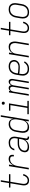

<svg xmlns="http://www.w3.org/2000/svg" viewBox="2108 -2884 783 5040"><g transform="rotate(-90 2500.0 -363.5)"><path d="M284 8Q261 8 239.5 2.5Q218 -3 200.5 -15.5Q183 -28 172 -46.5Q161 -65 157 -86.5Q153 -108 153.5 -131Q154 -154 158 -177L209 -483H97V-520H215L250 -735H290L255 -520H447V-483H249L197 -171Q194 -154 193.5 -137Q193 -120 195.5 -104Q198 -88 205 -73Q212 -58 224 -48Q236 -38 252 -33.5Q268 -29 285 -29Q308 -29 331 -38.5Q354 -48 371 -66Q388 -84 398.5 -106Q409 -128 415 -151L452 -143Q447 -124 439.5 -105Q432 -86 420.5 -69Q409 -52 394 -36.5Q379 -21 361.5 -11Q344 -1 323.5 3.5Q303 8 284 8Z M573 0 659 -520H700L681 -405Q692 -430 708.5 -453Q725 -476 747 -493.5Q769 -511 795.5 -519.5Q822 -528 847 -528Q874 -528 899 -520Q924 -512 939 -492Q954 -472 956.5 -445.5Q959 -419 955 -392H914Q917 -411 916 -430Q915 -449 905.5 -463.5Q896 -478 878.5 -484.5Q861 -491 841 -491Q818 -491 794.5 -484Q771 -477 750.5 -462Q730 -447 714.5 -426.5Q699 -406 688 -383.5Q677 -361 671.5 -337.5Q666 -314 662 -291L614 0Z M1158 8Q1129 8 1101 1Q1073 -6 1053.5 -25Q1034 -44 1027.5 -72Q1021 -100 1026 -130Q1030 -155 1040.5 -179Q1051 -203 1070 -223Q1089 -243 1112 -256.5Q1135 -270 1160 -278Q1185 -286 1210 -288.5Q1235 -291 1260 -291H1382L1390 -339Q1393 -359 1393.5 -378.5Q1394 -398 1389 -416Q1384 -434 1373 -449Q1362 -464 1346 -474Q1330 -484 1311 -487.5Q1292 -491 1272 -491Q1247 -491 1221 -485.5Q1195 -480 1172 -465Q1149 -450 1134 -427Q1119 -404 1113 -379H1073Q1080 -411 1098.5 -441Q1117 -471 1145 -491.5Q1173 -512 1206.5 -520Q1240 -528 1272 -528Q1298 -528 1323 -523.5Q1348 -519 1368.5 -506.5Q1389 -494 1404 -475Q1419 -456 1426.5 -433Q1434 -410 1434 -384.5Q1434 -359 1430 -333L1386 -71Q1385 -62 1386 -54Q1387 -46 1392 -40Q1397 -34 1405.5 -31.5Q1414 -29 1422 -29H1435L1434 8H1415Q1399 8 1384 3.5Q1369 -1 1359 -12Q1349 -23 1346 -39Q1343 -55 1345 -71L1351 -103Q1337 -77 1316 -55Q1295 -33 1269 -18.5Q1243 -4 1214.5 2Q1186 8 1158 8ZM1177 -29Q1199 -29 1221.5 -33Q1244 -37 1265 -47.5Q1286 -58 1304.5 -74Q1323 -90 1335.5 -110Q1348 -130 1355.5 -152Q1363 -174 1366 -196L1376 -255H1260Q1240 -255 1219.5 -253Q1199 -251 1178.5 -245Q1158 -239 1139 -228.5Q1120 -218 1104.5 -203Q1089 -188 1079.5 -168.5Q1070 -149 1067 -128Q1064 -113 1065 -98Q1066 -83 1073.5 -71Q1081 -59 1093 -50.5Q1105 -42 1118.5 -37Q1132 -32 1147 -30.5Q1162 -29 1177 -29Z M1678 8Q1651 8 1626 1Q1601 -6 1582.5 -22.5Q1564 -39 1553 -61.5Q1542 -84 1537.5 -109.5Q1533 -135 1534.5 -162Q1536 -189 1540 -215L1560 -335Q1564 -360 1571.5 -384Q1579 -408 1592.5 -430.5Q1606 -453 1624.5 -472.5Q1643 -492 1666 -504.5Q1689 -517 1714 -522.5Q1739 -528 1763 -528Q1790 -528 1815 -521Q1840 -514 1858 -497.5Q1876 -481 1887 -458Q1898 -435 1902 -410L1955 -735H1996L1875 0H1834L1849 -94Q1837 -71 1818.5 -51Q1800 -31 1776.5 -17Q1753 -3 1727.5 2.5Q1702 8 1678 8ZM1697 -29Q1717 -29 1737.5 -33Q1758 -37 1777 -47.5Q1796 -58 1811.5 -73.5Q1827 -89 1838.5 -107.5Q1850 -126 1855.5 -146.5Q1861 -167 1865 -187L1885 -307Q1888 -329 1889 -351Q1890 -373 1886.5 -394Q1883 -415 1874.5 -434Q1866 -453 1850 -466.5Q1834 -480 1813.5 -485.5Q1793 -491 1770 -491Q1750 -491 1729 -486.5Q1708 -482 1689 -471.5Q1670 -461 1654 -445Q1638 -429 1626.5 -410Q1615 -391 1609.5 -370.5Q1604 -350 1600 -329L1580 -209Q1577 -187 1576 -165.5Q1575 -144 1579 -123Q1583 -102 1592 -83.5Q1601 -65 1617 -52Q1633 -39 1654 -34Q1675 -29 1697 -29Z M2023 0V-37H2187L2261 -483H2115V-520H2307L2227 -37H2373V0ZM2312 -631Q2302 -631 2293.5 -634Q2285 -637 2279.5 -644Q2274 -651 2273 -660.5Q2272 -670 2273 -680Q2274 -686 2277 -692Q2280 -698 2286 -702Q2292 -706 2298.5 -707.5Q2305 -709 2311 -709Q2321 -709 2329.5 -706Q2338 -703 2343.5 -696Q2349 -689 2350.5 -679.5Q2352 -670 2350 -660Q2349 -654 2346 -648Q2343 -642 2337.5 -638Q2332 -634 2325 -632.5Q2318 -631 2312 -631Z M2509 0 2595 -520H2635L2628 -477Q2635 -488 2644 -498Q2653 -508 2664 -515Q2675 -522 2687.5 -525Q2700 -528 2712 -528Q2726 -528 2740 -523.5Q2754 -519 2763 -509Q2772 -499 2777 -486Q2782 -473 2784 -458Q2790 -473 2798.5 -486Q2807 -499 2819.5 -508.5Q2832 -518 2847 -523Q2862 -528 2876 -528Q2891 -528 2904.5 -523.5Q2918 -519 2927 -509.5Q2936 -500 2941 -487Q2946 -474 2948 -460Q2950 -446 2949 -431.5Q2948 -417 2945 -403L2879 0H2839L2907 -410Q2909 -424 2908.5 -438.5Q2908 -453 2902.5 -465Q2897 -477 2884.5 -484Q2872 -491 2858 -491Q2847 -491 2836.5 -487.5Q2826 -484 2817 -476.5Q2808 -469 2801.5 -459Q2795 -449 2791 -438.5Q2787 -428 2784 -417.5Q2781 -407 2779 -396L2714 0H2674L2742 -410Q2744 -424 2743.5 -438.5Q2743 -453 2737.5 -465Q2732 -477 2720 -484Q2708 -491 2693 -491Q2682 -491 2671.5 -487.5Q2661 -484 2652 -476.5Q2643 -469 2637 -459Q2631 -449 2626.5 -438.5Q2622 -428 2619 -417.5Q2616 -407 2614 -396L2549 0Z M3213 8Q3184 8 3156 2.5Q3128 -3 3105 -17.5Q3082 -32 3066 -54Q3050 -76 3042.5 -102.5Q3035 -129 3035.5 -157.5Q3036 -186 3040 -215L3060 -335Q3064 -361 3072.5 -386Q3081 -411 3095.5 -434Q3110 -457 3130.5 -476Q3151 -495 3175.5 -507Q3200 -519 3225.5 -523.5Q3251 -528 3277 -528Q3300 -528 3323.5 -524.5Q3347 -521 3367.5 -511.5Q3388 -502 3404.5 -487Q3421 -472 3430.5 -452Q3440 -432 3444 -409Q3448 -386 3444 -363Q3439 -334 3421 -308Q3403 -282 3377.5 -265Q3352 -248 3323 -242Q3294 -236 3265 -236Q3242 -236 3219.5 -237.5Q3197 -239 3175 -240Q3153 -241 3130.5 -243Q3108 -245 3087 -251L3080 -209Q3077 -186 3076 -163Q3075 -140 3080.5 -119Q3086 -98 3098 -80Q3110 -62 3128 -50Q3146 -38 3168.5 -33.5Q3191 -29 3214 -29Q3237 -29 3261 -34Q3285 -39 3307.5 -52Q3330 -65 3348 -84Q3366 -103 3378 -125L3411 -108Q3396 -82 3375 -59Q3354 -36 3327.5 -20.5Q3301 -5 3271 1.5Q3241 8 3213 8ZM3270 -270Q3292 -270 3314 -275.5Q3336 -281 3355.5 -294Q3375 -307 3387.5 -326.5Q3400 -346 3404 -368Q3407 -386 3404 -403Q3401 -420 3393.5 -435Q3386 -450 3373.5 -461.5Q3361 -473 3345.5 -479.5Q3330 -486 3312.5 -488.5Q3295 -491 3277 -491Q3256 -491 3234.5 -487.5Q3213 -484 3193 -473.5Q3173 -463 3156.5 -447Q3140 -431 3128.5 -411.5Q3117 -392 3110.5 -371Q3104 -350 3100 -329L3093 -288Q3113 -282 3136 -279.5Q3159 -277 3181 -276Q3203 -275 3225 -272.5Q3247 -270 3270 -270Z M3513 0 3599 -520H3640L3624 -427Q3636 -450 3654.5 -469.5Q3673 -489 3695 -502.5Q3717 -516 3742 -522Q3767 -528 3792 -528Q3818 -528 3843 -521Q3868 -514 3886 -497Q3904 -480 3914.5 -457Q3925 -434 3928.5 -409Q3932 -384 3931 -357.5Q3930 -331 3925 -305L3875 0H3834L3885 -311Q3889 -332 3890 -354Q3891 -376 3887.5 -396.5Q3884 -417 3875 -435.5Q3866 -454 3851 -467Q3836 -480 3815.5 -485.5Q3795 -491 3773 -491Q3753 -491 3733 -486.5Q3713 -482 3694 -471.5Q3675 -461 3660 -445.5Q3645 -430 3634.5 -411.5Q3624 -393 3618 -373Q3612 -353 3609 -333L3554 0Z M4284 8Q4261 8 4239.5 2.5Q4218 -3 4200.5 -15.5Q4183 -28 4172 -46.5Q4161 -65 4157 -86.5Q4153 -108 4153.5 -131Q4154 -154 4158 -177L4209 -483H4097V-520H4215L4250 -735H4290L4255 -520H4447V-483H4249L4197 -171Q4194 -154 4193.5 -137Q4193 -120 4195.5 -104Q4198 -88 4205 -73Q4212 -58 4224 -48Q4236 -38 4252 -33.5Q4268 -29 4285 -29Q4308 -29 4331 -38.5Q4354 -48 4371 -66Q4388 -84 4398.5 -106Q4409 -128 4415 -151L4452 -143Q4447 -124 4439.5 -105Q4432 -86 4420.5 -69Q4409 -52 4394 -36.5Q4379 -21 4361.5 -11Q4344 -1 4323.5 3.5Q4303 8 4284 8Z M4699 8Q4671 8 4644 2Q4617 -4 4596 -19Q4575 -34 4561 -56.5Q4547 -79 4540.5 -105Q4534 -131 4535 -159Q4536 -187 4540 -215L4560 -335Q4564 -361 4572.5 -385.5Q4581 -410 4595 -433Q4609 -456 4629 -475Q4649 -494 4673 -506Q4697 -518 4723 -523Q4749 -528 4774 -528Q4802 -528 4829 -522Q4856 -516 4877 -501Q4898 -486 4912.5 -463.5Q4927 -441 4933 -415Q4939 -389 4938.5 -361Q4938 -333 4933 -305L4913 -185Q4909 -159 4901 -134.5Q4893 -110 4878.5 -87Q4864 -64 4844 -45Q4824 -26 4800 -14Q4776 -2 4750 3Q4724 8 4699 8ZM4701 -29Q4721 -29 4742 -33Q4763 -37 4782.5 -47.5Q4802 -58 4818.5 -74.5Q4835 -91 4846 -110Q4857 -129 4863.5 -149.5Q4870 -170 4873 -191L4893 -311Q4897 -333 4898 -355Q4899 -377 4894.5 -398Q4890 -419 4880 -437.5Q4870 -456 4854 -468.5Q4838 -481 4817 -486Q4796 -491 4773 -491Q4753 -491 4732 -487Q4711 -483 4691 -472.5Q4671 -462 4655 -445.5Q4639 -429 4627.5 -410Q4616 -391 4610 -370.5Q4604 -350 4600 -329L4580 -209Q4577 -187 4575.5 -165Q4574 -143 4578.5 -122Q4583 -101 4593 -82.5Q4603 -64 4619 -51.5Q4635 -39 4656.5 -34Q4678 -29 4701 -29Z"/></g></svg>

Font: Iosevka SS18 Extralight
Style: Italic
Weight: 200
Italic angle: -9°
Monospace: yes
Designer: Belleve Invis
Foundry: Belleve Invis
Version: Version 25.1.1; ttfautohint (v1.8.4)